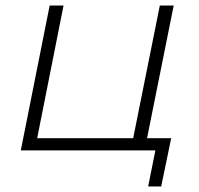

<svg xmlns="http://www.w3.org/2000/svg" viewBox="-20 -542 718 692"><path d="M55 0 159 -522H209L114 -44H460L556 -522H606L510 -44H597L561 130H514L540 0H501Z"/></svg>

Font: Montserrat Light
Style: Italic
Weight: 300
Italic angle: -11.3°
Designer: Julieta Ulanovsky
Foundry: Julieta Ulanovsky
Version: Version 9.000; ttfautohint (v1.8.4.7-5d5b)